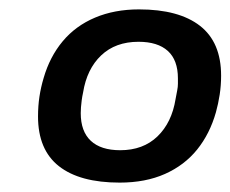

<svg xmlns="http://www.w3.org/2000/svg" viewBox="-20 -719 491 409"><path d="M235 -330Q150 -330 105.5 -365Q61 -400 61 -471Q61 -493 64 -513Q67 -533 73 -553Q86 -598 113.5 -631Q141 -664 182.5 -681.5Q224 -699 276 -699Q361 -699 406 -664Q451 -629 451 -558Q451 -537 448 -517.5Q445 -498 440 -480Q427 -434 400 -400.5Q373 -367 331.5 -348.5Q290 -330 235 -330ZM236 -399Q285 -399 315.5 -428.5Q346 -458 354 -508Q356 -519 357.5 -526.5Q359 -534 359 -540.5Q359 -547 359 -552Q359 -591 337.5 -610.5Q316 -630 275 -630Q226 -630 195.5 -601Q165 -572 157 -522Q155 -513 154 -505Q153 -497 152.5 -490.5Q152 -484 152 -478Q152 -439 173.5 -419Q195 -399 236 -399Z"/></svg>

Font: Archivo SemiExpanded SemiBold
Style: Italic
Weight: 600
Width: 6
Italic angle: -10°
Designer: Hector Gatti
Foundry: Omnibus-Type
Version: Version 2.001